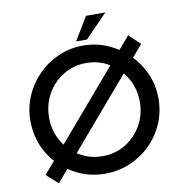

<svg xmlns="http://www.w3.org/2000/svg" viewBox="-96 -988 1050 1094"><g transform="rotate(-10 429.0 -440.5)"><path d="M756 -685 156 16 90 -44 691 -746ZM58 -362Q58 -437 86.5 -504Q115 -571 166 -622.5Q217 -674 284 -703.5Q351 -733 427 -733Q503 -733 570.5 -703.5Q638 -674 689.5 -622.5Q741 -571 770 -504Q799 -437 799 -362Q799 -285 770 -218Q741 -151 689.5 -100Q638 -49 570.5 -20.5Q503 8 427 8Q351 8 284 -20.5Q217 -49 166 -99Q115 -149 86.5 -216.5Q58 -284 58 -362ZM166 -361Q166 -287 201 -226Q236 -165 296 -129Q356 -93 430 -93Q503 -93 562 -129Q621 -165 656 -226Q691 -287 691 -362Q691 -437 655.5 -498.5Q620 -560 560.5 -596Q501 -632 428 -632Q354 -632 294.5 -595.5Q235 -559 200.5 -497.5Q166 -436 166 -361ZM586 -897 456 -763H393L474 -897Z"/></g></svg>

Font: Reem Kufi
Style: Regular
Weight: 400
Designer: Khaled Hosny
Version: Version 1.6